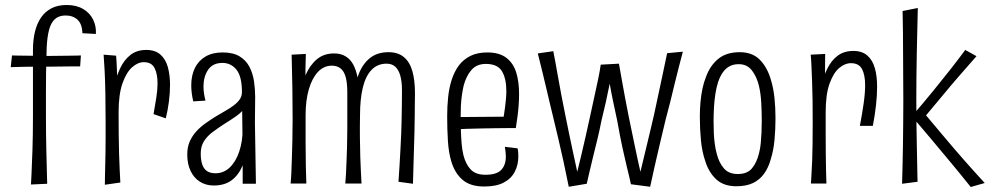

<svg xmlns="http://www.w3.org/2000/svg" viewBox="-20 -736 3970 769"><path d="M23 -467 28 -514Q28 -514 42.5 -513.5Q57 -513 80.5 -513Q104 -513 130 -512.5Q156 -512 178 -512Q200 -512 222.5 -512.5Q245 -513 263.5 -513Q282 -513 293 -513.5Q304 -514 304 -514L301 -470Q301 -470 290 -470Q279 -470 261 -470Q243 -470 220.5 -469.5Q198 -469 176 -469Q153 -469 127 -469Q101 -469 77.5 -468.5Q54 -468 38.5 -467.5Q23 -467 23 -467ZM247 -716Q286 -716 313 -700Q340 -684 353 -657.5Q366 -631 364 -600L310 -603Q309 -640 290.5 -657Q272 -674 243 -674Q216 -674 200 -659.5Q184 -645 176.5 -616.5Q169 -588 167 -546Q165 -491 164.5 -448Q164 -405 164 -364Q164 -323 164 -272Q164 -200 165.5 -138Q167 -76 168 -38Q169 0 169 0L104 3Q104 3 106 -35Q108 -73 110 -135.5Q112 -198 112 -270Q112 -317 112 -350.5Q112 -384 112 -411.5Q112 -439 112 -468Q112 -497 112 -536Q112 -576 120 -609Q128 -642 144.5 -666Q161 -690 186.5 -703Q212 -716 247 -716Z M595 -279Q601 -313 606 -344.5Q611 -376 611 -402Q611 -440 599 -463.5Q587 -487 556 -487Q532 -487 509 -466.5Q486 -446 470.5 -402Q455 -358 455 -286L421 -247Q422 -276 425 -314.5Q428 -353 437 -391.5Q446 -430 461.5 -463Q477 -496 502.5 -516Q528 -536 566 -536Q602 -536 623 -517Q644 -498 652.5 -466.5Q661 -435 661 -396Q661 -364 656.5 -329Q652 -294 644 -262ZM400 4Q400 -12 400.5 -32.5Q401 -53 401.5 -76.5Q402 -100 402.5 -127Q403 -154 403 -184Q403 -214 403 -247Q403 -311 402 -363Q401 -415 399 -454Q397 -493 395 -517L445 -513Q447 -492 448 -461Q449 -430 451 -387Q453 -344 455 -286Q455 -238 455.5 -196Q456 -154 457 -118Q458 -82 459.5 -53.5Q461 -25 462 -5Z M952 0V-125L949 -367Q949 -430 927 -457Q905 -484 871 -484Q832 -484 813.5 -456.5Q795 -429 795 -390Q795 -376 797 -362Q799 -348 803 -333L754 -330Q750 -347 748 -363Q746 -379 746 -394Q746 -434 760.5 -463.5Q775 -493 803 -509.5Q831 -526 872 -526Q914 -526 940 -510Q966 -494 979.5 -467.5Q993 -441 997.5 -409.5Q1002 -378 1002 -348L1001 -245L1005 0ZM836 7Q805 7 781 -8Q757 -23 743.5 -51Q730 -79 730 -117Q730 -147 740 -169.5Q750 -192 766.5 -210Q783 -228 803.5 -242.5Q824 -257 845 -270Q865 -282 883.5 -292.5Q902 -303 917 -314.5Q932 -326 940.5 -338.5Q949 -351 949 -367L979 -358Q979 -329 963.5 -307.5Q948 -286 925 -270Q902 -254 876 -238Q853 -223 831.5 -207Q810 -191 797 -170.5Q784 -150 784 -121Q784 -97 789.5 -79Q795 -61 808 -51.5Q821 -42 843 -42Q876 -42 900.5 -65.5Q925 -89 938.5 -130Q952 -171 952 -221L981 -276Q981 -213 974 -161Q967 -109 951 -71.5Q935 -34 907 -13.5Q879 7 836 7Z M1363 -1Q1365 -21 1366 -43.5Q1367 -66 1368 -92Q1369 -118 1370 -149.5Q1371 -181 1371 -221Q1371 -249 1371 -274Q1371 -299 1371 -322Q1371 -345 1371 -367Q1371 -404 1364.5 -427.5Q1358 -451 1344 -462Q1330 -473 1309 -473Q1277 -473 1253.5 -448Q1230 -423 1217 -378.5Q1204 -334 1204 -275L1170 -242Q1171 -296 1179 -346Q1187 -396 1204 -435.5Q1221 -475 1249 -498.5Q1277 -522 1318 -522Q1345 -522 1364 -510.5Q1383 -499 1394.5 -478Q1406 -457 1412 -426.5Q1418 -396 1420 -358Q1422 -320 1422 -276Q1421 -227 1421.5 -185Q1422 -143 1423 -108.5Q1424 -74 1425.5 -47Q1427 -20 1428 -1ZM1144 -1Q1146 -22 1147 -46.5Q1148 -71 1149 -102Q1150 -133 1151 -172Q1152 -211 1152 -260Q1152 -325 1151 -381.5Q1150 -438 1149 -475Q1148 -512 1148 -517L1205 -520Q1204 -500 1203.5 -464Q1203 -428 1203 -380.5Q1203 -333 1204 -275Q1204 -212 1204 -159.5Q1204 -107 1205 -67.5Q1206 -28 1207 -1ZM1634 0 1576 -8Q1579 -46 1580.5 -78Q1582 -110 1584 -140Q1586 -170 1587 -203Q1588 -227 1588.5 -255Q1589 -283 1589.5 -313.5Q1590 -344 1590 -375Q1590 -408 1583.5 -432Q1577 -456 1563.5 -468.5Q1550 -481 1528 -481Q1492 -481 1468 -456Q1444 -431 1433 -384.5Q1422 -338 1422 -276L1388 -230Q1387 -293 1394 -347Q1401 -401 1417.5 -441.5Q1434 -482 1463 -504.5Q1492 -527 1536 -527Q1574 -527 1597.5 -507.5Q1621 -488 1631.5 -451.5Q1642 -415 1642 -362Q1642 -343 1641.5 -319.5Q1641 -296 1641 -268Q1641 -240 1640 -207Q1639 -172 1638 -138Q1637 -104 1636 -70.5Q1635 -37 1634 0Z M1919 11Q1864 11 1833 -15.5Q1802 -42 1788 -88Q1777 -124 1774 -171Q1771 -218 1771 -270Q1771 -311 1775 -348Q1779 -385 1789 -416Q1800 -450 1818 -474Q1836 -498 1864 -512Q1892 -526 1932 -526Q1980 -526 2008 -504.5Q2036 -483 2047.5 -446Q2059 -409 2059 -360Q2059 -339 2057.5 -317Q2056 -295 2053 -271.5Q2050 -248 2046 -223L1997 -266Q2000 -286 2002.5 -304Q2005 -322 2006.5 -339.5Q2008 -357 2008 -372Q2008 -421 1990.5 -450.5Q1973 -480 1926 -480Q1889 -480 1868 -455.5Q1847 -431 1837 -393Q1833 -375 1830 -354.5Q1827 -334 1826 -312.5Q1825 -291 1825 -269Q1825 -240 1826 -212Q1827 -184 1829 -160Q1831 -136 1836 -115Q1845 -79 1865 -57.5Q1885 -36 1924 -36Q1969 -36 1987.5 -55.5Q2006 -75 2006 -109Q2006 -118 2005 -127.5Q2004 -137 2002 -148L2053 -142Q2055 -134 2055.5 -125.5Q2056 -117 2056 -109Q2056 -76 2042 -48.5Q2028 -21 1998 -5Q1968 11 1919 11ZM1794 -217 1793 -267 2046 -269V-223Q2035 -223 2014 -223Q1993 -223 1965.5 -222.5Q1938 -222 1908 -221.5Q1878 -221 1848.5 -220Q1819 -219 1794 -217Z M2258 12Q2247 -43 2237 -89Q2227 -135 2217 -177Q2207 -219 2197 -261Q2190 -289 2183 -319Q2176 -349 2168.5 -380.5Q2161 -412 2152.5 -447.5Q2144 -483 2134 -522L2196 -531Q2205 -486 2212.5 -442Q2220 -398 2228 -357Q2236 -316 2244 -276Q2252 -236 2260 -197.5Q2268 -159 2276 -122Q2284 -85 2292 -48Q2299 -76 2307.5 -111.5Q2316 -147 2325 -187Q2334 -227 2343 -268Q2352 -310 2360.5 -348.5Q2369 -387 2376 -420.5Q2383 -454 2386 -477L2459 -481Q2465 -446 2471.5 -410.5Q2478 -375 2484.5 -339.5Q2491 -304 2498 -270Q2508 -223 2516.5 -180.5Q2525 -138 2532.5 -104Q2540 -70 2545 -48Q2552 -76 2558.5 -104Q2565 -132 2572 -160Q2579 -188 2585.5 -216.5Q2592 -245 2599 -274Q2609 -319 2618 -362.5Q2627 -406 2636 -447Q2645 -488 2652 -523L2715 -529Q2707 -499 2698.5 -466Q2690 -433 2681.5 -398Q2673 -363 2664.5 -328Q2656 -293 2646 -257Q2635 -211 2624 -164.5Q2613 -118 2603 -74Q2593 -30 2584 12L2507 2Q2504 -12 2500 -29Q2496 -46 2489.5 -72.5Q2483 -99 2473.5 -142.5Q2464 -186 2452 -253Q2444 -290 2436 -328Q2428 -366 2422 -401Q2415 -365 2406.5 -327Q2398 -289 2389 -253Q2381 -212 2372.5 -177.5Q2364 -143 2356.5 -112.5Q2349 -82 2342.5 -54Q2336 -26 2330 0Z M2929 10Q2879 10 2849 -17.5Q2819 -45 2805 -90Q2792 -127 2787.5 -173Q2783 -219 2783 -268Q2783 -298 2785.5 -326.5Q2788 -355 2793.5 -381Q2799 -407 2808 -429Q2824 -473 2856.5 -500Q2889 -527 2943 -527Q2994 -527 3024 -496Q3054 -465 3068 -415Q3078 -382 3082 -343Q3086 -304 3086 -263Q3086 -217 3082 -175Q3078 -133 3067 -98Q3058 -65 3040.5 -40.5Q3023 -16 2996 -3Q2969 10 2929 10ZM2935 -39Q2973 -39 2992 -62Q3011 -85 3020 -122Q3025 -141 3027 -162Q3029 -183 3030 -206Q3031 -229 3031 -252Q3031 -288 3029 -324.5Q3027 -361 3020 -391Q3011 -429 2991.5 -454Q2972 -479 2939 -479Q2917 -479 2901 -470Q2885 -461 2874 -444.5Q2863 -428 2856 -407Q2849 -385 2845 -358.5Q2841 -332 2839.5 -304Q2838 -276 2838 -249Q2838 -226 2839 -203Q2840 -180 2843 -158.5Q2846 -137 2851 -119Q2860 -84 2879.5 -61.5Q2899 -39 2935 -39Z M3424 -232Q3433 -279 3439 -321Q3445 -363 3445 -395Q3445 -436 3432.5 -459.5Q3420 -483 3388 -483Q3364 -483 3341 -463.5Q3318 -444 3302.5 -401Q3287 -358 3287 -286L3253 -247Q3254 -276 3257 -314Q3260 -352 3269 -390.5Q3278 -429 3293.5 -461Q3309 -493 3334.5 -512.5Q3360 -532 3398 -532Q3433 -532 3454 -513.5Q3475 -495 3484 -463Q3493 -431 3493 -389Q3493 -354 3488.5 -314Q3484 -274 3476 -232ZM3228 -1Q3229 -22 3230.5 -44.5Q3232 -67 3233 -95.5Q3234 -124 3234.5 -161Q3235 -198 3235 -247Q3235 -295 3234.5 -336Q3234 -377 3232.5 -411.5Q3231 -446 3230 -472.5Q3229 -499 3227 -517L3285 -520Q3285 -500 3284.5 -467Q3284 -434 3284.5 -389Q3285 -344 3287 -286Q3287 -238 3287 -195Q3287 -152 3287.5 -115.5Q3288 -79 3288.5 -50Q3289 -21 3290 -1Z M3868 13Q3833 -31 3793.5 -78.5Q3754 -126 3713 -175Q3672 -224 3632 -270Q3681 -327 3718.5 -373Q3756 -419 3787 -458.5Q3818 -498 3846 -536L3891 -511Q3856 -471 3824 -434.5Q3792 -398 3760 -359Q3728 -320 3689 -274Q3727 -229 3763.5 -185.5Q3800 -142 3839 -97.5Q3878 -53 3924 -3ZM3593 0Q3593 0 3593.5 -20.5Q3594 -41 3595 -76Q3596 -111 3596.5 -154Q3597 -197 3597.5 -243.5Q3598 -290 3598 -333Q3598 -376 3597.5 -425.5Q3597 -475 3597 -522Q3597 -569 3596.5 -607Q3596 -645 3595.5 -668.5Q3595 -692 3595 -692L3656 -704Q3656 -704 3655.5 -680Q3655 -656 3654 -616Q3653 -576 3652 -526.5Q3651 -477 3650.5 -427.5Q3650 -378 3650 -334Q3650 -290 3650.5 -244.5Q3651 -199 3652 -157Q3653 -115 3653.5 -81.5Q3654 -48 3654.5 -28Q3655 -8 3655 -8Z"/></svg>

Font: Truculenta Light
Style: Regular
Weight: 300
Version: Version 1.002